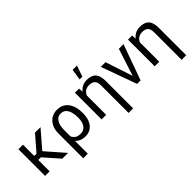

<svg xmlns="http://www.w3.org/2000/svg" viewBox="27 -1631 2688 2688"><g transform="rotate(-45 1371.0 -287.0)"><path d="M166 -528.3V0H75.7V-528.3ZM513.7 -528.3 252.4 -225.6H135.7L122.1 -304.7H210.9L404.3 -528.3ZM417 0 206.5 -239.3 264.6 -304.7 531.2 0Z M627.9 203.1V-282.7Q627.9 -366.2 657.7 -423.1Q687.5 -480 737.1 -509Q786.6 -538.1 845.7 -538.1Q920.9 -538.1 971.2 -502Q1021.5 -465.8 1046.9 -401.9Q1072.3 -337.9 1072.3 -254.9V-244.6Q1072.3 -169.9 1048.8 -112.5Q1025.4 -55.2 980 -22.7Q934.6 9.8 869.6 9.8Q801.8 9.8 755.9 -19.5Q710 -48.8 684.1 -102.8Q658.2 -156.7 650.9 -231.4Q651.9 -230.5 673.3 -212.9Q694.8 -195.3 694.8 -195.3Q709 -143.6 742.2 -104Q775.4 -64.5 842.3 -64.5Q891.1 -64.5 921.9 -88.6Q952.6 -112.8 967 -153.6Q981.4 -194.3 981.4 -244.6V-254.9Q981.4 -311.5 968 -359.1Q954.6 -406.7 924.8 -435.3Q895 -463.9 845.7 -463.9Q800.3 -463.9 772.2 -434.8Q744.1 -405.8 731.4 -363.5Q718.8 -321.3 718.8 -281.7L718.3 203.1Z M1285.2 -415.5V0H1194.8V-528.3H1275.9ZM1266.6 -281.2 1228.5 -280.3Q1228.5 -355 1253.4 -413.3Q1278.3 -471.7 1325.2 -504.9Q1372.1 -538.1 1437.5 -538.1Q1492.7 -538.1 1532.7 -520Q1572.8 -502 1594.5 -458.5Q1616.2 -415 1616.2 -338.9V202.6H1525.9V-337.4Q1525.9 -410.2 1495.8 -437Q1465.8 -463.9 1410.6 -463.9Q1359.4 -463.9 1327.6 -439Q1295.9 -414.1 1281.2 -372.6Q1266.6 -331.1 1266.6 -281.2ZM1372.6 -613.3 1398.9 -777.3H1483.9L1427.2 -613.3Z M1919.9 -81.5 2064.5 -528.3H2156.7L1966.8 0H1906.2ZM1799.3 -528.3 1948.2 -79.1 1958.5 0H1897.9L1706.5 -528.3Z M2336.4 -415.5V0H2246.1V-528.3H2327.1ZM2317.9 -281.2 2279.8 -280.3Q2279.8 -355 2304.7 -413.3Q2329.6 -471.7 2376.5 -504.9Q2423.3 -538.1 2488.8 -538.1Q2543.9 -538.1 2584 -520Q2624 -502 2645.8 -458.5Q2667.5 -415 2667.5 -338.9V202.6H2577.1V-337.4Q2577.1 -410.2 2547.1 -437Q2517.1 -463.9 2461.9 -463.9Q2410.6 -463.9 2378.9 -439Q2347.2 -414.1 2332.5 -372.6Q2317.9 -331.1 2317.9 -281.2Z"/></g></svg>

Font: RobotoDEMO
Style: Regular
Weight: 400
Designer: Christian Robertson
Foundry: Google
Version: Version 2.136